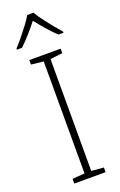

<svg xmlns="http://www.w3.org/2000/svg" viewBox="-179 -1061 652 1043"><g transform="rotate(-20 147.0 -540.0)"><path d="M238 -66H57V-93L128 -99V-746L57 -754V-780H238V-754L167 -746V-99L238 -93ZM166 -1014Q178 -993 198.5 -965.5Q219 -938 241.5 -910.5Q264 -883 282 -863V-856H253Q226 -881 198 -913.5Q170 -946 148 -974Q126 -946 97.5 -913.5Q69 -881 42 -856H13V-863Q32 -883 54.5 -910.5Q77 -938 97.5 -965.5Q118 -993 130 -1014Z"/></g></svg>

Font: Noto Sans Malayalam UI ExtraLight
Style: Regular
Weight: 200
Designer: Jelle Bosma - Monotype Design Team
Foundry: Monotype Imaging Inc.
Version: Version 2.104; ttfautohint (v1.8.4.7-5d5b)